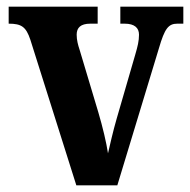

<svg xmlns="http://www.w3.org/2000/svg" viewBox="-20 -556 570 576"><path d="M71 -437 209 0H332L457 -412C474 -470 485 -485 512 -485H530V-536H341V-485H354C384 -485 397 -472 397 -452C397 -433 393 -417 386 -393L330 -200C319 -162 310 -122 304 -96C299 -129 288 -175 275 -219L219 -406C214 -421 210 -436 210 -452C210 -473 222 -485 251 -485H273V-536H6V-485C44 -485 58 -476 71 -437Z"/></svg>

Font: Noto Serif Ethiopic Condensed
Style: Bold
Weight: 700
Width: 3
Designer: Monotype Design Team
Foundry: Monotype Imaging Inc.
Version: Version 2.102